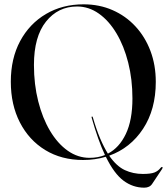

<svg xmlns="http://www.w3.org/2000/svg" viewBox="-20 -730 776 888"><path d="M366.5 -710Q439.5 -710 500.5 -683.2Q561.5 -656.5 606.2 -608.2Q651 -560 675.8 -494.5Q700.5 -429 700.5 -351.5Q700.5 -224 641.8 -134.5Q583 -45 485 -10Q519 39 557.5 56.8Q596 74.5 640.5 74.5Q677.5 74.5 694.8 67.5Q712 60.5 723 46Q727.5 41 730.5 42.5Q734 44.5 730 51L684 120Q672.5 138 647 138Q595 138 551.5 105.8Q508 73.5 469.5 -5Q420 10 364.5 10Q264.5 10 189.2 -36Q114 -82 72 -163.8Q30 -245.5 30 -352Q30 -459.5 73.2 -540Q116.5 -620.5 192.5 -665.2Q268.5 -710 366.5 -710ZM404 -185.5Q402.5 -190 405 -191Q408 -192 409.5 -187Q425.5 -131.5 443 -90.2Q460.5 -49 479 -19.5Q531.5 -46.5 562 -110.5Q592.5 -174.5 592.5 -274.5Q592.5 -363 573 -440.2Q553.5 -517.5 518.5 -576Q483.5 -634.5 437 -667.2Q390.5 -700 336.5 -700Q248.5 -700 192.8 -630.2Q137 -560.5 137 -429.5Q137 -339.5 156.8 -261.5Q176.5 -183.5 211.5 -124.8Q246.5 -66 293.2 -33Q340 0 394.5 0Q433 0 465.5 -13Q433.5 -81 404 -185.5Z"/></svg>

Font: Fraunces144ptRegular
Style: Regular
Weight: 400
Version: Version 1.000;[0bf87f6ff]